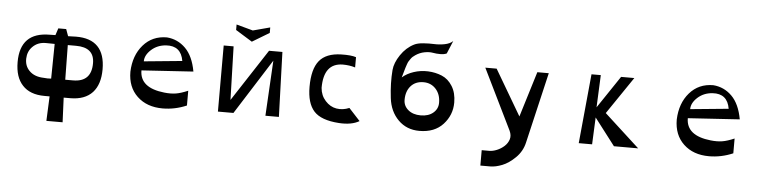

<svg xmlns="http://www.w3.org/2000/svg" viewBox="-54 -1051 6389 1603"><g transform="rotate(5 3140.5 -250.0)"><path d="M362 202 371 -4H328Q206 -4 143 -73Q80 -140 80 -267Q80 -517 328 -517L375 -518L394 -576H460L481 -518L547 -520Q669 -521 730.5 -457.5Q792 -394 792 -267Q792 -141 730 -73Q666 -4 544 -4H489L498 202ZM371 -153 375 -444 303 -445Q234 -446 190 -401Q151 -362 149 -302Q147 -241 186 -201Q229 -156 308 -154Q343 -150 371 -153ZM489 -154H554Q708 -154 708 -311Q708 -444 554 -444H485Z M1549 -315 1116 -287Q1116 -141 1322 -119Q1377 -113 1419.5 -120Q1462 -127 1520 -152V-28Q1422 14 1319 14Q1187 14 1106 -62.5Q1025 -139 1025 -268Q1030 -405 1106 -492.5Q1182 -580 1304 -580Q1395 -573 1460.5 -508Q1526 -443 1549 -315ZM1129 -364 1449 -395Q1428 -521 1304 -513Q1230 -508 1179.5 -462Q1129 -416 1129 -364Z M2156 -738V-692L2013 -606L1874 -692V-738L2013 -700ZM2206 -464 1912 0H1782V-554H1865L1878 -106L2163 -543H2275L2293 0H2180Z M2891 -553V-467Q2843 -482 2786 -482Q2627 -480 2627 -273Q2632 -210 2672 -165.5Q2712 -121 2765 -112Q2818 -103 2873 -126L2967 -24Q2903 14 2796 7Q2646 -3 2586 -69.5Q2526 -136 2526 -273Q2526 -422 2583 -492Q2640 -562 2766 -565Q2850 -567 2891 -553Z M3471 14Q3364 14 3293.5 -56.5Q3223 -127 3210 -239Q3195 -364 3204 -473Q3209 -533 3254 -600Q3299 -667 3365 -700Q3393 -714 3441 -717.5Q3489 -721 3531.5 -719Q3574 -717 3618.5 -725.5Q3663 -734 3688 -758L3643 -650Q3622 -640 3589 -640Q3556 -640 3526.5 -645.5Q3497 -651 3457 -643.5Q3417 -636 3382 -612Q3370 -604 3361 -596Q3352 -588 3343.5 -575Q3335 -562 3330.5 -555.5Q3326 -549 3319 -528.5Q3312 -508 3309.5 -500Q3307 -492 3298.5 -461.5Q3290 -431 3286 -418Q3324 -452 3381.5 -471Q3439 -490 3501 -487.5Q3563 -485 3617 -462.5Q3671 -440 3706 -384Q3741 -328 3741 -247Q3741 -142 3669.5 -64Q3598 14 3471 14ZM3615 -234Q3615 -305 3574.5 -349.5Q3534 -394 3471 -394Q3404 -394 3365 -350Q3326 -306 3326 -234Q3326 -183 3366 -149.5Q3406 -116 3471 -116Q3536 -116 3575.5 -149.5Q3615 -183 3615 -234Z M4004 258V129H4067Q4097 129 4131 115Q4165 101 4192 76.5Q4219 52 4229.5 19Q4240 -14 4222 -53L3974 -560H4069L4293 -179L4410 -560H4506L4367 34Q4350 108 4295.5 161.5Q4241 215 4186 236.5Q4131 258 4086 258Z M4806 0 4862 -582H4940L4928 -311L5110 -582H5221L5009 -270L5304 0H5101L4928 -226L4918 0Z M6128 -315 5695 -287Q5695 -141 5901 -119Q5956 -113 5998.5 -120Q6041 -127 6099 -152V-28Q6001 14 5898 14Q5766 14 5685 -62.5Q5604 -139 5604 -268Q5609 -405 5685 -492.5Q5761 -580 5883 -580Q5974 -573 6039.5 -508Q6105 -443 6128 -315ZM5708 -364 6028 -395Q6007 -521 5883 -513Q5809 -508 5758.5 -462Q5708 -416 5708 -364Z"/></g></svg>

Font: OpenDyslexic
Style: Regular
Weight: 400
Designer: Abbie Gonzalez
Version: Version 0.920;hotconv 1.0.109;makeotfexe 2.5.65596